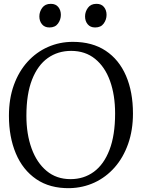

<svg xmlns="http://www.w3.org/2000/svg" viewBox="-20 -969 739 1000"><path d="M342.5 11Q239.5 12.5 169 -35.8Q98.5 -84 62.5 -169.8Q26.5 -255.5 26.5 -366Q26.5 -454.5 52 -525.5Q77.5 -596.5 123.2 -647Q169 -697.5 229.5 -724.2Q290 -751 359.5 -751Q460.5 -751 530.2 -704.8Q600 -658.5 636.2 -574.5Q672.5 -490.5 672.5 -378Q672.5 -290.5 647.2 -219.2Q622 -148 577 -97Q532 -46 472 -18.2Q412 9.5 342.5 11ZM350.5 -704Q281.5 -704 229 -666.8Q176.5 -629.5 147 -554.5Q117.5 -479.5 117.5 -366Q117.5 -270.5 144.5 -196Q171.5 -121.5 222.8 -78.8Q274 -36 347.5 -36Q416.5 -36 468.8 -74.2Q521 -112.5 550.2 -188.5Q579.5 -264.5 579.5 -378Q579.5 -474 553 -547.5Q526.5 -621 475.2 -662.5Q424 -704 350.5 -704ZM237 -826Q212.5 -826 198.8 -842.5Q185 -859 185 -883.5Q185 -908 200 -928.5Q215 -949 244 -949H245Q270 -949 283.5 -932.5Q297 -916 297 -891.5Q297 -867 282.2 -846.5Q267.5 -826 238 -826ZM475 -826Q450.5 -826 436.8 -842.5Q423 -859 423 -883.5Q423 -908 438 -928.5Q453 -949 482 -949H483Q508 -949 521.5 -932.5Q535 -916 535 -891.5Q535 -867 520.2 -846.5Q505.5 -826 476 -826Z"/></svg>

Font: Merriweather 7pt Light
Style: Regular
Weight: 300
Designer: Eben Sorkin
Foundry: Eben Sorkin
Version: Version 2.200;gftools[0.9.31]